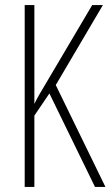

<svg xmlns="http://www.w3.org/2000/svg" viewBox="-20 -800 434 754"><path d="M394 -66 199 -466 384 -780H342L170 -489C142 -442 123 -410 115 -392V-780H77V-66H115V-346L174 -433L353 -66Z"/></svg>

Font: Noto Sans Malayalam UI ExtraCondensed ExtraLight
Style: Regular
Weight: 200
Width: 2
Designer: Jelle Bosma - Monotype Design Team
Foundry: Monotype Imaging Inc.
Version: Version 2.104